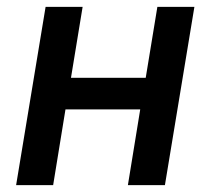

<svg xmlns="http://www.w3.org/2000/svg" viewBox="-20 -540 640 560"><path d="M27 0 113 -520H221L187 -313H405L439 -520H547L461 0H353L389 -221H171L135 0Z"/></svg>

Font: Iosevka Semibold Extended
Style: Italic
Weight: 600
Width: 7
Italic angle: -9°
Monospace: yes
Designer: Belleve Invis
Foundry: Belleve Invis
Version: Version 32.5.0; ttfautohint (v1.8.4)